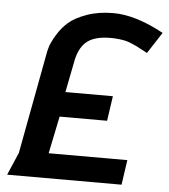

<svg xmlns="http://www.w3.org/2000/svg" viewBox="-53 -798 744 846"><g transform="rotate(5 319.0 -375.0)"><path d="M10 0 53 -100 135 -538Q138 -557 144 -577Q150 -597 170 -630.5Q190 -664 218 -688.5Q246 -713 297.5 -731.5Q349 -750 415 -750Q513 -750 638 -682L577 -588Q569 -592 551.5 -601.5Q534 -611 526.5 -614.5Q519 -618 503.5 -624.5Q488 -631 476.5 -633.5Q465 -636 448 -638Q431 -640 412 -640Q345 -640 310.5 -614.5Q276 -589 263 -532L234 -385H444L428 -275H218L184 -110H532L516 0Z"/></g></svg>

Font: Hermit
Style: Bold Italic
Weight: 700
Italic angle: -10°
Designer: Pablo Caro
Version: Version 2.000;PS 002.000;hotconv 1.0.88;makeotf.lib2.5.64775